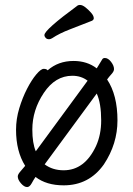

<svg xmlns="http://www.w3.org/2000/svg" viewBox="-20 -733 540 778"><path d="M90 25Q78 25 65 10Q52 -5 52 -18Q52 -26 62 -37.5Q72 -49 82 -61Q45 -120 45 -207Q45 -251 58 -294Q71 -337 89.5 -373Q108 -409 127 -431.5Q146 -454 157 -454Q169 -454 173 -448Q216 -486 278 -486Q333 -486 372 -456L394 -492Q397 -498 405 -498Q418 -498 430 -482.5Q442 -467 442 -453Q442 -444 432 -433Q422 -422 414 -411Q456 -348 456 -245Q456 -150 401 -67Q341 18 238 18Q168 18 124 -16L122 -13Q117 -6 108.5 9.5Q100 25 90 25ZM238 -43Q323 -43 369 -141Q390 -187 390 -245Q390 -314 372 -354L161 -67Q193 -43 238 -43ZM125 -120 335 -406Q309 -426 273 -426Q204 -426 157.5 -356.5Q111 -287 111 -208Q111 -153 125 -120ZM179 -574Q170 -574 165 -579.5Q160 -585 160 -591Q160 -612 295 -711Q299 -713 304 -713Q314 -713 326.5 -703Q339 -693 349.5 -681Q360 -669 360 -659Q360 -653 353 -649Q308 -631 264.5 -614.5Q221 -598 191 -578Q184 -574 179 -574Z"/></svg>

Font: LXGW WenKai Mono TC
Style: Regular
Weight: 400
Designer: LXGW / Fontworks Inc.
Foundry: LXGW / Fontworks Inc.
Version: Version 1.330